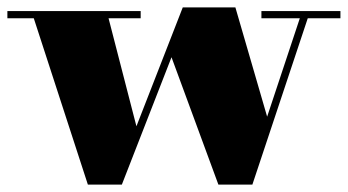

<svg xmlns="http://www.w3.org/2000/svg" viewBox="-25 -490 942 520"><path d="M344.5 -148 269 -440.5H356V-460H-5V-440.5H66.5L213 10H305L439.5 -335L566.5 10H658.5L808.5 -440.5H897V-460H683V-440.5H787L698.5 -174L612.5 -470H470Z"/></svg>

Font: Bodoni* 11pt Fatface
Style: Regular
Weight: 900
Version: Version 2.3